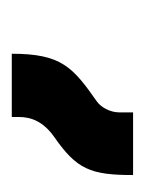

<svg xmlns="http://www.w3.org/2000/svg" viewBox="21 -876 251 334"><g transform="rotate(90 147.0 -708.5)"><path d="M73 -603H183V-615C183 -637 191 -658 218 -677C274 -716 284 -740 284 -814H175V-790C175 -774 166 -758 156 -751C96 -709 73 -689 73 -603Z"/></g></svg>

Font: Noto Serif Armenian Condensed Black
Style: Regular
Weight: 900
Width: 3
Designer: Monotype Design Team
Foundry: Monotype Imaging Inc.
Version: Version 2.008